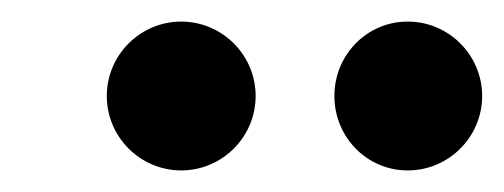

<svg xmlns="http://www.w3.org/2000/svg" viewBox="-20 -743 467 178"><path d="M427 -654C427 -692 396 -723 358 -723C320 -723 290 -692 290 -654C290 -616 320 -585 358 -585C396 -585 427 -616 427 -654ZM217 -654C217 -692 186 -723 148 -723C110 -723 79 -692 79 -654C79 -616 110 -585 148 -585C186 -585 217 -616 217 -654Z"/></svg>

Font: Veleka
Style: Bold Italic
Weight: 700
Italic angle: -12°
Designer: Stefan Peev, Context Ltd, 2016; SIL International, 1997-2014.
Foundry: Stefan Peev, Context Ltd, 2016
Version: Version 5.000